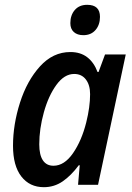

<svg xmlns="http://www.w3.org/2000/svg" viewBox="-20 -767 550 797"><path d="M34 -162Q34 -250 63 -341Q92 -432 146 -491.5Q200 -551 272 -551Q314 -551 342 -529.5Q370 -508 385 -468H389L416 -541H502L387 0H304L311 -81H307Q275 -38 240 -14Q205 10 162 10Q103 10 68.5 -34.5Q34 -79 34 -162ZM338 -259Q354 -323 354 -376Q354 -414 336.5 -437Q319 -460 288 -460Q247 -460 214 -414.5Q181 -369 162 -300.5Q143 -232 143 -168Q143 -124 158 -101.5Q173 -79 202 -79Q247 -79 283 -131Q319 -183 338 -259ZM272 -671Q272 -704 290.5 -725.5Q309 -747 342 -747Q395 -747 395 -697Q395 -664 376.5 -642.5Q358 -621 326 -621Q301 -621 286.5 -634Q272 -647 272 -671Z"/></svg>

Font: Noto Sans UI NarrowMedium
Style: Italic
Weight: 500
Width: 4
Italic angle: -12°
Designer: Monotype Design Team
Foundry: Monotype Imaging Inc.
Version: Version 1.001